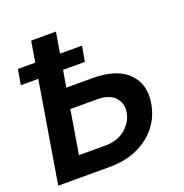

<svg xmlns="http://www.w3.org/2000/svg" viewBox="-130 -843 918 959"><g transform="rotate(-20 329.0 -363.5)"><path d="M223.4 -446.4H364Q489.3 -446.4 550.4 -386.5Q611.5 -326.7 594.5 -226.6Q583.5 -159.8 543 -108.7Q502.5 -57.5 438 -28.8Q373.6 0 289.8 0H17.8L138.5 -727.3H270.2ZM205.6 -339.1 167.3 -108H307.5Q373.9 -108 415.3 -144Q456.7 -180 464.1 -228Q471.9 -274.1 442.1 -306.6Q412.3 -339.1 345.9 -339.1ZM13.8 -535.5 28.1 -616.8H368.6L354.4 -535.5Z"/></g></svg>

Font: Inter UI Semi Bold
Style: Italic
Weight: 600
Italic angle: -9.39999°
Designer: Rasmus Andersson
Foundry: rsms
Version: 3.2;8d6f07862